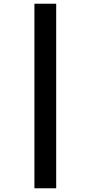

<svg xmlns="http://www.w3.org/2000/svg" viewBox="-20 -783 494 1032"><path d="M165 229H282V-763H165Z"/></svg>

Font: Noto Sans Display SemiCondensed Extra
Style: Italic
Weight: 800
Width: 4
Italic angle: -12°
Designer: Monotype Design Team
Foundry: Monotype Imaging Inc.
Version: Version 1.900